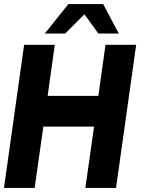

<svg xmlns="http://www.w3.org/2000/svg" viewBox="-30 -919 718 939"><path d="M486 -700H636L537.5 0H387.5L430 -300H182L139.5 0H-10.5L88 -700H238L203 -450H451ZM474.5 -899 551 -755H451L383 -849L289 -755H189L304.5 -899Z"/></svg>

Font: Urbanist Black
Style: Italic
Weight: 900
Italic angle: -8°
Designer: Corey Hu
Foundry: Corey Hu
Version: Version 1.330; ttfautohint (v1.8.4.7-5d5b)